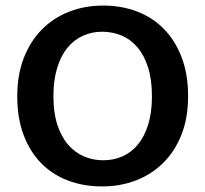

<svg xmlns="http://www.w3.org/2000/svg" viewBox="-20 -660 738 690"><path d="M351 -640Q417 -640 473 -618.5Q529 -597 569.5 -555.5Q610 -514 633 -453.5Q656 -393 656 -314Q656 -237 632.5 -177Q609 -117 567.5 -75.5Q526 -34 469.5 -12Q413 10 347 10Q281 10 225 -11Q169 -32 128.5 -73Q88 -114 65 -174.5Q42 -235 42 -314Q42 -391 65.5 -451.5Q89 -512 130.5 -554Q172 -596 228.5 -618Q285 -640 351 -640ZM172 -314Q172 -255 186 -212Q200 -169 224.5 -140.5Q249 -112 281.5 -98Q314 -84 351 -84Q388 -84 420 -98Q452 -112 475.5 -140.5Q499 -169 512.5 -212Q526 -255 526 -314Q526 -374 512 -418Q498 -462 473.5 -490.5Q449 -519 416.5 -532.5Q384 -546 347 -546Q310 -546 278 -531.5Q246 -517 222.5 -488.5Q199 -460 185.5 -416Q172 -372 172 -314Z"/></svg>

Font: Mukta Vaani SemiBold
Style: Regular
Weight: 600
Designer: Noopur Datye, Girish Dalvi, Yashodeep Gholap, Pallavi Karambelkar
Foundry: Ek Type
Version: Version 2.538;PS 1.000;hotconv 16.6.51;makeotf.lib2.5.65220;